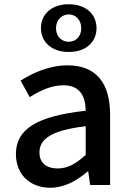

<svg xmlns="http://www.w3.org/2000/svg" viewBox="-20 -872 615 905"><path d="M217 13C283 13 342 -20 392 -63H396L405 0H499V-331C499 -477 436 -564 299 -564C211 -564 134 -528 77 -492L120 -414C167 -444 221 -470 279 -470C360 -470 383 -414 384 -350C155 -325 55 -264 55 -146C55 -49 122 13 217 13ZM252 -78C203 -78 166 -100 166 -154C166 -216 221 -258 384 -277V-142C339 -101 300 -78 252 -78ZM304 -627C386 -627 435 -675 435 -739C435 -804 386 -852 304 -852C222 -852 173 -804 173 -739C173 -675 222 -627 304 -627ZM304 -675C271 -675 244 -700 244 -739C244 -778 271 -804 304 -804C337 -804 363 -778 363 -739C363 -700 337 -675 304 -675Z"/></svg>

Font: Noto Sans HK Medium
Style: Regular
Weight: 500
Designer: Ryoko NISHIZUKA 西塚涼子 (kana, bopomofo & ideographs); Paul D. Hunt (Latin, Greek & Cyrillic); Sandoll Communications 산돌커뮤니
Foundry: Adobe
Version: Version 2.002;hotconv 1.0.116;makeotfexe 2.5.65601